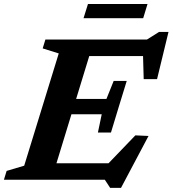

<svg xmlns="http://www.w3.org/2000/svg" viewBox="-44 -895 860 956"><path d="M248.5 -629 168.5 -654 182 -698H425.5L212 0H-24.5L-11 -44L76.5 -70ZM667 -659.5 690 -616H320L345 -698H687.5L748 -736H795L738 -501H671.5ZM504.5 40.5 478 0H132L157.5 -82H531.5L455.5 -39.5L630 -221L695.5 -218L558.5 40.5ZM508.5 -235H443.5L462.5 -326H231.5L255 -402.5H486L522 -492H587L547.5 -363.5ZM372 -804.5 394 -875H690.5L669 -804.5Z"/></svg>

Font: Newsreader 9pt SemiBold
Style: Italic
Weight: 600
Italic angle: -17°
Designer: Hugues Gentile
Foundry: Production Type
Version: Version 1.003